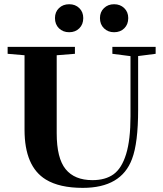

<svg xmlns="http://www.w3.org/2000/svg" viewBox="-20 -888 783 921"><path d="M527.3 -733.4Q498 -733.4 478.8 -752.2Q459.5 -771 459.5 -801.3Q459.5 -830.6 478.8 -849.1Q498 -867.7 527.3 -867.7Q556.6 -867.7 575.9 -849.1Q595.2 -830.6 595.2 -801.3Q595.2 -771 576.2 -752.2Q557.1 -733.4 527.3 -733.4ZM312 -733.4Q282.2 -733.4 262.9 -752.2Q243.7 -771 243.7 -801.3Q243.7 -830.6 262.9 -849.1Q282.2 -867.7 312 -867.7Q341.3 -867.7 360.4 -849.1Q379.4 -830.6 379.4 -801.3Q379.4 -771 360.4 -752.2Q341.3 -733.4 312 -733.4ZM377 13.2Q265.1 13.2 199.7 -26.9Q97.7 -89.4 97.7 -265.6V-623L16.6 -629.9V-663.1H339.4V-629.9L252 -623V-249Q252 -129.4 294.7 -76.7Q337.4 -23.9 423.3 -23.9Q485.8 -23.9 524.9 -52.2Q564 -80.6 585 -148.9Q606 -217.3 606 -330.6V-618.7L519 -629.9V-663.1H726.6V-629.9L642.6 -619.1V-361.8Q642.6 -202.1 613.3 -125.5Q562 13.2 377 13.2Z"/></svg>

Font: Elstob 10pt
Style: Bold
Weight: 700
Designer: Peter S. Baker
Version: Version 1.015